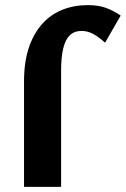

<svg xmlns="http://www.w3.org/2000/svg" viewBox="-20 -731 492 751"><path d="M74 0V-412Q74 -489 93 -545Q112 -601 145.5 -638Q179 -675 224.5 -693Q270 -711 323 -711Q364 -711 393.5 -700.5Q423 -690 452 -670L391 -564Q363 -589 342 -599.5Q321 -610 299 -610Q271 -610 253.5 -593.5Q236 -577 227.5 -542.5Q219 -508 219 -454V0Z"/></svg>

Font: Ysabeau ExtraBold
Style: Regular
Weight: 800
Designer: Christian Thalmann (Catharsis Fonts)
Version: Version 2.002